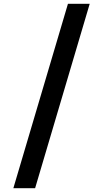

<svg xmlns="http://www.w3.org/2000/svg" viewBox="-20 -843 540 1006"><path d="M50 143 336 -823H450L164 143Z"/></svg>

Font: Iosevka Term
Style: Bold
Weight: 700
Monospace: yes
Designer: Belleve Invis
Foundry: Belleve Invis
Version: Version 30.0.1